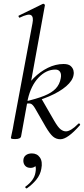

<svg xmlns="http://www.w3.org/2000/svg" viewBox="-20 -746 457 1041"><path d="M62.4 8Q48.2 8 43.6 6.3Q39 4.6 39 1.6Q39 -1.6 44.5 -24.8Q50 -48 54 -74L156 -619.4Q163.2 -654.6 148.3 -663.8Q133.4 -673 87.6 -650.6Q83.6 -648.8 81.2 -654.8Q78.8 -660.8 82.8 -661.8L212.2 -725Q216.2 -727 220.3 -723.2Q224.4 -719.4 223.4 -717L130.8 -207.4L94.4 -7.2Q91.8 8 62.4 8ZM307.4 9Q284.6 9 267.5 -5.5Q250.4 -20 228 -58L170 -158.8Q158.4 -178.4 148.3 -183.1Q138.2 -187.8 113.4 -181.8L204 -212.4L273.2 -92.4Q294.2 -56 308.6 -44.9Q323 -33.8 337.6 -33.8Q350 -33.8 366.8 -43.9Q383.6 -54 404.4 -75Q408.4 -79 412.4 -74.5Q416.4 -70 413.2 -67Q346.4 9 307.4 9ZM113.4 -181.8V-195Q179.4 -210.2 220.1 -226.7Q260.8 -243.2 282.1 -265.7Q303.4 -288.2 309.4 -321.4Q313.8 -344 305.7 -356.4Q297.6 -368.8 280.6 -368.8Q230.2 -368.8 189 -325.3Q147.8 -281.8 130.8 -207.4L104 -243Q128 -287.8 162.9 -322.8Q197.8 -357.8 239.7 -378.4Q281.6 -399 324.6 -399Q351 -399 363.1 -388.2Q375.2 -377.4 378.4 -363.4Q381.6 -349.4 378.8 -339Q373.8 -308.6 339 -278.5Q304.2 -248.4 246.3 -223.5Q188.4 -198.6 113.4 -181.8ZM126 275Q122 277 118.5 272.5Q115 268 119 265Q142 248.6 155.6 229.3Q169.2 210 172.4 188.4Q177.4 161.8 169.9 150.6Q162.4 139.4 152 136.8L180.2 127.4Q181.2 146.2 171.5 155.2Q161.8 164.2 145.8 164.2Q126 164.2 115.9 152.2Q105.8 140.2 106.6 123Q107.4 105.6 119.9 95.7Q132.4 85.8 153 85.8Q181.4 85.8 196.6 108.2Q211.8 130.6 204 169.6Q198.6 201 177.6 227.2Q156.6 253.4 126 275Z"/></svg>

Font: Cormorant Light
Style: Italic
Weight: 300
Italic angle: -10°
Designer: Christian Thalmann (Catharsis Fonts)
Foundry: Catharsis Fonts
Version: Version 4.000